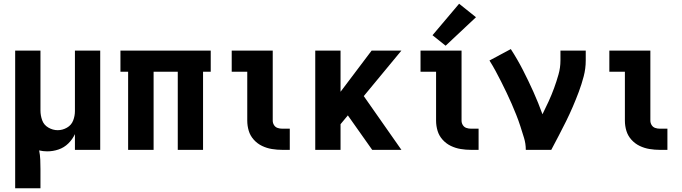

<svg xmlns="http://www.w3.org/2000/svg" viewBox="-20 -800 3640 1025"><path d="M61 205H196V102Q196 78 195 53Q194 28 189 3Q210 8 232 8Q263 8 292.5 -2Q322 -12 344.5 -34Q367 -56 380 -84V0H515V-530H380V-207Q380 -181 370.5 -156.5Q361 -132 337.5 -118.5Q314 -105 288 -105Q262 -105 238 -119Q214 -133 205 -158.5Q196 -184 196 -210V-530H61Z M664 0H800V-417H929V0H1064V-417H1105V-530H623V-417H664Z M1487 0H1527V-113H1487Q1474 -113 1462 -117Q1450 -121 1443 -132Q1436 -143 1436 -156V-530H1217V-417H1300V-156Q1300 -128 1308 -101.5Q1316 -75 1335 -54Q1354 -33 1379 -21Q1404 -9 1431.5 -4.5Q1459 0 1487 0Z M1663 0H1798V-137L1837 -184L1967 0H2123L1922 -287L2123 -530H1964L1798 -310V-530H1663Z M2495 0H2535V-113H2495Q2482 -113 2470 -117Q2458 -121 2451 -132Q2444 -143 2444 -156V-530H2225V-417H2308V-156Q2308 -128 2316 -101.5Q2324 -75 2343 -54Q2362 -33 2387 -21Q2412 -9 2439.5 -4.5Q2467 0 2495 0ZM2359 -556 2521 -708 2431 -780 2289 -612Z M2787 0H2923Q2943 -38 2963 -76Q2983 -114 3002 -152.5Q3021 -191 3038 -230.5Q3055 -270 3070 -310Q3085 -350 3096 -392Q3107 -434 3107 -477V-530H2972V-477Q2972 -439 2961.5 -402Q2951 -365 2938 -329.5Q2925 -294 2909 -259Q2893 -224 2876 -190Q2854 -251 2827.5 -310Q2801 -369 2771.5 -426.5Q2742 -484 2707 -538L2593 -477Q2610 -450 2625.5 -421.5Q2641 -393 2655.5 -364Q2670 -335 2684 -306Q2698 -277 2711 -247Q2724 -217 2736 -187Q2748 -157 2758 -126Q2768 -95 2777.5 -64Q2787 -33 2787 0Z M3503 0H3543V-113H3503Q3490 -113 3478 -117Q3466 -121 3459 -132Q3452 -143 3452 -156V-530H3233V-417H3316V-156Q3316 -128 3324 -101.5Q3332 -75 3351 -54Q3370 -33 3395 -21Q3420 -9 3447.5 -4.5Q3475 0 3503 0Z"/></svg>

Font: Iosevka Sparkle Extrabold
Style: Regular
Weight: 800
Designer: Belleve Invis
Foundry: Belleve Invis
Version: Version 4.5.0; ttfautohint (v1.8.3)